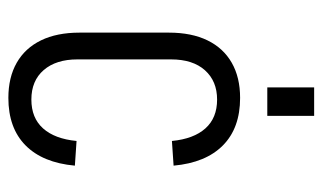

<svg xmlns="http://www.w3.org/2000/svg" viewBox="-176 -588 771 459"><g transform="rotate(90 209.5 -358.5)"><path d="M214 7Q165 7 130 -13Q95 -33 76.5 -71Q58 -109 58 -163V-377Q58 -431 76.5 -469Q95 -507 130 -527Q165 -547 214 -547Q286 -547 327.5 -506Q369 -465 376 -388L317 -384Q312 -436 287 -464Q262 -492 218 -492Q174 -492 148 -463Q122 -434 122 -382V-158Q122 -107 147.5 -77.5Q173 -48 218 -48Q262 -48 287 -76Q312 -104 317 -156L376 -152Q369 -75 327.5 -34Q286 7 214 7ZM257 -724V-612H189V-724Z"/></g></svg>

Font: Pathway Extreme Condensed ExtraLight
Style: Regular
Weight: 250
Width: 3
Version: Version 1.001;gftools[0.9.26]